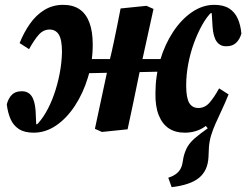

<svg xmlns="http://www.w3.org/2000/svg" viewBox="-20 -534 1017 793"><path d="M689 239 675 200Q698 193 713 179.5Q728 166 733 143L738 115Q744 90 754.5 72Q765 54 784.5 37Q804 20 838 -4L820 -26L890 -128L924 -144Q909 -107 895 -77.5Q881 -48 870 -23Q859 2 852 25Q845 48 843 73L841 116Q838 171 802 200.5Q766 230 689 239ZM119 14Q81 14 58 -1Q35 -16 23.5 -42.5Q12 -69 8 -103Q15 -129 29.5 -143Q44 -157 68 -157Q95 -158 109.5 -138.5Q124 -119 127 -77L130 -12L116 -20L144 -22L127 -14Q150 -36 169.5 -69.5Q189 -103 203.5 -144.5Q218 -186 226.5 -230.5Q235 -275 236 -319Q236 -370 223 -391Q210 -412 185 -412Q159 -412 140 -390.5Q121 -369 100 -331L61 -356Q78 -399 103.5 -435.5Q129 -472 163.5 -493Q198 -514 241 -514Q281 -514 308 -496Q335 -478 349 -441.5Q363 -405 363 -350Q363 -279 343 -213.5Q323 -148 289 -96.5Q255 -45 211.5 -15.5Q168 14 119 14ZM312 -231V-290H686V-239ZM401 11 372 -2 430 -273Q442 -321 450 -360Q458 -399 465 -432.5Q472 -466 478 -499L585 -510L614 -497L554 -224Q543 -168 531 -112.5Q519 -57 507 0ZM743 14Q704 14 677 -4Q650 -22 635.5 -58.5Q621 -95 622 -149Q622 -220 641.5 -285.5Q661 -351 695 -402.5Q729 -454 773 -484Q817 -514 865 -514Q903 -514 926.5 -499Q950 -484 962 -457Q974 -430 977 -395Q970 -371 955 -357Q940 -343 916 -343Q890 -342 875.5 -361.5Q861 -381 858 -423L854 -488L864 -481L839 -478L856 -486Q834 -465 815 -431Q796 -397 781 -356Q766 -315 757.5 -270Q749 -225 749 -181Q749 -130 761.5 -109Q774 -88 799 -88Q826 -88 845 -109.5Q864 -131 885 -169L924 -144Q907 -101 881 -65Q855 -29 821 -7.5Q787 14 743 14Z"/></svg>

Font: Source Serif 4
Style: Bold Italic
Weight: 700
Italic angle: -12°
Designer: Frank Grießhammer
Foundry: Adobe Systems Incorporated
Version: Version 4.004;hotconv 1.0.116;makeotfexe 2.5.65601